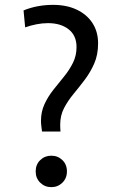

<svg xmlns="http://www.w3.org/2000/svg" viewBox="-20 -759 464 790"><path d="M152.9 -217.7Q151.6 -227.7 150.1 -239.9Q148.6 -252.2 148.6 -261.6Q148.6 -299.3 163.2 -330.7Q177.8 -362.2 199.9 -389.9Q221.9 -417.6 243.8 -444.4Q265.7 -471.2 280.3 -500.8Q294.9 -530.3 294.9 -565.4Q294.9 -612.8 262.5 -638.3Q230.1 -663.8 177.6 -663.8Q154.1 -663.8 130.2 -659.1Q106.3 -654.5 83.5 -646.4L76.9 -716.1Q105.4 -727.8 135.9 -733.4Q166.4 -739 198.4 -739Q254.5 -739 296.1 -719.1Q337.7 -699.3 360.6 -663.9Q383.6 -628.4 383.6 -580.6Q383.6 -533.6 367.7 -497.5Q351.8 -461.4 328.9 -431.1Q305.9 -400.7 282.7 -372.7Q259.5 -344.6 243.6 -314.4Q227.7 -284.1 227.7 -246Q227.7 -238.9 228 -232Q228.3 -225.2 228.9 -217.7ZM191.3 11Q164.3 11 145.6 -7.3Q126.8 -25.7 126.8 -53.7Q126.8 -82.2 145.6 -100.3Q164.3 -118.4 191.3 -118.4Q217.9 -118.4 236.7 -100.3Q255.4 -82.2 255.4 -53.7Q255.4 -25.7 236.7 -7.3Q217.9 11 191.3 11Z"/></svg>

Font: Murecho Thin
Style: Regular
Weight: 100
Designer: Neil Summerour
Foundry: Positype
Version: Version 1.010